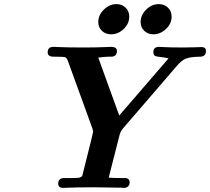

<svg xmlns="http://www.w3.org/2000/svg" viewBox="-20 -914 1022 934"><path d="M211.9 -659.2Q211.9 -686 240.2 -686Q244.1 -686 278.1 -684.6Q312 -683.1 375 -683.1H401.9Q441.9 -683.1 480 -684.6Q518.1 -686 521 -686Q548.8 -686 548.8 -666Q548.8 -639.2 522 -638.2H507.8Q491.7 -638.2 458 -633.8L560.1 -352.1L799.8 -629.9Q783.7 -634.8 762.5 -636.5Q741.2 -638.2 733.6 -642.6Q726.1 -647 726.1 -661.1Q726.1 -686 753.9 -686Q756.8 -686 783.9 -684.6Q811 -683.1 861.8 -683.1H877.9Q906.7 -683.1 931.4 -684.1Q956.1 -685.1 960 -685.1Q981.9 -685.1 981.9 -666Q981.9 -638.2 952.1 -638.2Q903.3 -637.2 882.6 -628.2Q861.8 -619.1 838.9 -591.8L578.1 -289.1Q566.9 -275.9 562 -258.8Q559.1 -249 508.8 -49.8Q527.8 -47.9 567.9 -47.9H586.9Q610.8 -47.9 610.8 -26.9Q610.8 -22 609.4 -16.6Q607.9 -11.2 601.1 -5.6Q594.2 0 583 0Q581.1 0 575.4 -0.5Q569.8 -1 566.9 -1Q466.8 -2.9 441.9 -2.9Q401.9 -2.9 366.5 -2.4Q331.1 -2 311 -1Q291 0 287.1 0Q263.2 0 263.2 -21Q263.2 -46.9 291 -47.9H304.2Q319.3 -47.9 328.1 -47.9Q336.9 -47.9 345.9 -48.3Q355 -48.8 359.4 -48.8Q363.8 -48.8 368.9 -51Q374 -53.2 375.5 -53.7Q377 -54.2 378.9 -57.6Q380.9 -61 381.3 -62Q381.8 -63 382.8 -69.1Q383.8 -75.2 384.8 -77.1Q432.6 -265.1 433.1 -274.9Q433.1 -277.8 429.2 -290L312 -612.8Q311 -614.7 310.1 -618.2Q304.2 -633.3 296.6 -635.7Q289.1 -638.2 248 -638.2H241.2Q211.9 -638.2 211.9 -659.2ZM458 -807.1Q458 -840.3 485.1 -867.2Q512.2 -894 546.9 -894Q573.7 -894 591.3 -876.5Q608.9 -858.9 608.9 -833Q608.9 -799.8 582 -773.4Q555.2 -747.1 520 -747.1Q493.2 -747.1 475.6 -764.2Q458 -781.2 458 -807.1ZM664.1 -807.1Q664.1 -840.3 690.9 -867.2Q717.8 -894 752.9 -894Q778.8 -894 796.9 -877Q814.9 -859.9 814.9 -833Q814.9 -798.8 787.4 -772.9Q759.8 -747.1 726.1 -747.1Q699.2 -747.1 681.6 -764.2Q664.1 -781.2 664.1 -807.1Z"/></svg>

Font: CMU Serif
Style: BoldItalic
Weight: 700
Italic angle: -14.04°
Version: Version 0.7.0